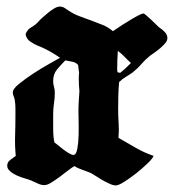

<svg xmlns="http://www.w3.org/2000/svg" viewBox="-20 -566 533 585"><path d="M417 -525Q419 -525 426 -519Q433 -513 441 -505.5Q449 -498 456.5 -490.5Q464 -483 467 -481Q475 -476 482.5 -468Q490 -460 490 -450Q490 -442 483.5 -434.5Q477 -427 468.5 -419.5Q460 -412 451 -406Q442 -400 437 -396Q423 -385 411 -371Q399 -357 385 -346Q374 -338 363 -331.5Q352 -325 343 -316Q341 -296 340.5 -274.5Q340 -253 340 -233Q340 -211 341.5 -189.5Q343 -168 341 -146Q367 -131 393 -116Q419 -101 448 -91Q445 -83 429.5 -68Q414 -53 395 -38Q376 -23 358.5 -12Q341 -1 333 -1Q325 -1 313 -6.5Q301 -12 289 -19Q277 -26 266.5 -33Q256 -40 249 -42Q235 -47 223.5 -51.5Q212 -56 207 -60Q198 -55 186 -45.5Q174 -36 161 -26.5Q148 -17 136 -9.5Q124 -2 115 -2Q105 -2 95 -7Q85 -12 75 -16Q68 -19 55.5 -22.5Q43 -26 31 -31.5Q19 -37 10.5 -44.5Q2 -52 2 -61Q2 -72 11 -78.5Q20 -85 28 -91Q25 -122 26 -152.5Q27 -183 27 -213Q27 -225 27 -237Q27 -249 25 -261Q24 -267 21.5 -273Q19 -279 19 -285Q19 -295 38 -310.5Q57 -326 81.5 -342Q106 -358 130 -371.5Q154 -385 163 -390Q147 -401 131 -410Q115 -419 97 -426Q84 -431 72 -439.5Q60 -448 58 -462Q63 -476 75.5 -483Q88 -490 97 -500Q101 -505 109.5 -512.5Q118 -520 127 -527.5Q136 -535 145.5 -540.5Q155 -546 162 -546Q170 -546 176.5 -542Q183 -538 190 -533Q205 -523 222.5 -516.5Q240 -510 258 -503.5Q276 -497 293 -490Q310 -483 324 -471Q356 -493 383.5 -509Q411 -525 417 -525ZM179 -382Q165 -368 153.5 -354Q142 -340 142 -319Q142 -310 144.5 -301.5Q147 -293 147 -284Q147 -267 144.5 -251Q142 -235 142 -218Q142 -210 142 -198Q142 -186 142 -174Q142 -162 143 -150.5Q144 -139 146 -132Q150 -129 158 -122.5Q166 -116 174.5 -109.5Q183 -103 191 -98.5Q199 -94 204 -94Q212 -94 215.5 -112.5Q219 -131 219.5 -154Q220 -177 219.5 -199Q219 -221 219 -228Q219 -243 220 -258Q221 -273 222 -288Q221 -298 220.5 -307.5Q220 -317 220 -328Q220 -338 221 -343L218 -368Q211 -376 200 -378Q189 -380 179 -382ZM337 -353Q337 -351 337.5 -349.5Q338 -348 338 -346L346 -344Q355 -351 363 -358.5Q371 -366 379 -374Q369 -383 359.5 -393Q350 -403 339 -411Q338 -397 337.5 -382Q337 -367 337 -353Z"/></svg>

Font: Hand Textur
Style: Regular
Weight: 400
Designer: F. H. Ehmcke um 1935
Foundry: Peter Wiegel
Version: Version 1.000